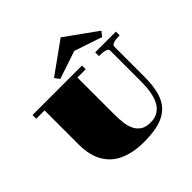

<svg xmlns="http://www.w3.org/2000/svg" viewBox="-234 -1160 1392 1392"><g transform="rotate(-45 462.0 -464.0)"><path d="M338.9 -771.5 581.5 -945.8 824.2 -771.5 795.9 -734.4 581.5 -806.6 366.7 -734.4ZM124.5 -653.8H39.1V-691.9H546.4V-653.8H461.4V-276.9Q461.4 -231 466.3 -189.5Q471.2 -147.9 486.6 -116.5Q502 -85 530.5 -66.4Q559.1 -47.9 606.4 -47.9Q624.5 -47.9 643.6 -51.5Q662.6 -55.2 680.4 -65.4Q698.2 -75.7 714.1 -93.8Q730 -111.8 741.9 -140.4Q753.9 -168.9 760.7 -209.2Q767.6 -249.5 767.6 -304.7V-625Q767.6 -639.2 745.8 -646.5Q724.1 -653.8 681.6 -653.8V-691.9H894V-653.8Q852.1 -653.8 830.6 -646.5Q809.1 -639.2 809.1 -625V-318.4Q809.1 -229.5 792.7 -165.8Q776.4 -102.1 737.5 -61Q698.7 -20 634.5 -0.7Q570.3 18.6 474.6 18.6Q408.2 18.6 356.4 6.8Q304.7 -4.9 265.6 -26.1Q226.6 -47.4 199.7 -76.9Q172.9 -106.4 156.2 -141.8Q139.6 -177.2 132.1 -217.3Q124.5 -257.3 124.5 -299.8Z"/></g></svg>

Font: GravitasOne
Style: Regular
Weight: 400
Designer: Riccardo De Franceschi
Foundry: Sorkin Type Co.
Version: Version 1.001